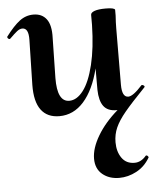

<svg xmlns="http://www.w3.org/2000/svg" viewBox="-54 -438 623 757"><g transform="rotate(-5 257.5 -59.5)"><path d="M509 -81Q513 -81 516.5 -77.5Q520 -74 517 -71Q462 -14 435.5 18Q409 50 397 77Q385 104 385 135Q385 172 402.5 197Q420 222 453 222Q479 222 499 198L501 197Q505 197 508 201Q511 205 509 207Q489 241 456 258.5Q423 276 388 276Q348 276 321.5 254Q295 232 295 192Q295 151 324 102Q353 53 404 9H400Q365 9 349 -12.5Q333 -34 332 -77V-162Q311 -78 270.5 -32.5Q230 13 174 13Q126 13 101.5 -20Q77 -53 78 -119L82 -297Q83 -344 58 -344Q48 -344 37.5 -336Q27 -328 8 -309Q6 -307 5 -307Q1 -307 -2 -310.5Q-5 -314 -4 -317Q27 -358 51.5 -376.5Q76 -395 106 -395Q140 -395 158 -371Q176 -347 174 -297L171 -138Q170 -44 218 -44Q248 -44 273.5 -77.5Q299 -111 315 -177Q331 -243 333 -334V-374Q333 -383 348 -388.5Q363 -394 392 -394Q426 -394 429 -386V-363Q427 -335 427 -312L426 -89Q426 -40 451 -40Q470 -40 506 -80Q507 -81 509 -81Z"/></g></svg>

Font: Cormorant Upright
Style: Bold
Weight: 700
Designer: Christian Thalmann (Catharsis Fonts)
Foundry: Catharsis Fonts
Version: Version 3.302